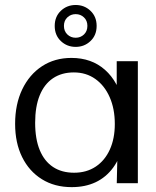

<svg xmlns="http://www.w3.org/2000/svg" viewBox="-20 -749 638 785"><path d="M273.1 16.1Q203.1 16.1 151.2 -16.3Q99.2 -48.6 70.5 -106.7Q41.8 -164.8 41.8 -242.7Q41.8 -322.6 70.8 -383.4Q99.9 -444.2 151.7 -478.2Q203.6 -512.2 271.9 -512.2Q354.2 -512.2 409.1 -463.6Q464.1 -415.1 484.8 -324.4L457.2 -304.5V-498.8H543.6V0H457.4L461.7 -184.9L485.2 -161.2Q471.6 -103.1 442.6 -63.6Q413.6 -24.1 371.1 -4Q328.5 16.1 273.1 16.1ZM283 -42.8Q333.9 -42.8 371.4 -67.8Q408.8 -92.7 429.1 -137.6Q449.4 -182.5 449.4 -242Q449.4 -304.3 428.4 -351.8Q407.4 -399.4 369.8 -426.1Q332.1 -452.9 281.8 -452.9Q232.1 -452.9 196.6 -429Q161.1 -405.1 142.4 -359.3Q123.7 -313.4 123.7 -247Q123.7 -180.8 142.5 -135.3Q161.3 -89.8 196.9 -66.3Q232.4 -42.8 283 -42.8ZM289.4 -557.3Q253.8 -557.3 228.7 -581.2Q203.7 -605 203.7 -643Q203.7 -680.9 228.7 -704.8Q253.8 -728.6 289.4 -728.6Q325 -728.6 350 -704.8Q375.1 -680.9 375.1 -643Q375.1 -605 350 -581.2Q325 -557.3 289.4 -557.3ZM289.4 -594.7Q309.4 -594.7 323.4 -608.1Q337.3 -621.6 337.3 -643.1Q337.3 -664.7 323.3 -677.9Q309.4 -691.2 289.4 -691.2Q269.3 -691.2 255.4 -677.9Q241.4 -664.7 241.4 -643.1Q241.4 -621.6 255.4 -608.1Q269.4 -594.7 289.4 -594.7Z"/></svg>

Font: Russolo 10pt ExtraLight
Style: Regular
Weight: 200
Designer: Micah Stupak-Hahn
Version: Version 1.000